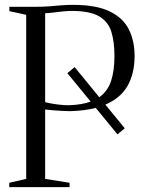

<svg xmlns="http://www.w3.org/2000/svg" viewBox="-20 -771 589 791"><path d="M18 0V-18L88 -34V-710L18.5 -725V-743H129Q159 -743 183.5 -745Q208 -747 231.2 -749Q254.5 -751 280.5 -751Q376 -751 431.5 -724.2Q487 -697.5 510.8 -650Q534.5 -602.5 534.5 -540.5Q534.5 -468 505.5 -417.2Q476.5 -366.5 414 -340L494 -242.5L464 -217.5L374.5 -326.5Q351.5 -320.5 325.2 -317.2Q299 -314 269 -313Q259.5 -313 238.5 -314Q217.5 -315 196.5 -316.8Q175.5 -318.5 166 -320V-34L266.5 -18V0ZM265.5 -337.5Q292 -338.5 313.8 -342.2Q335.5 -346 353.5 -352.5L257.5 -469.5L287.5 -494.5L389 -370.5Q423.5 -395 437.5 -437.2Q451.5 -479.5 451.5 -540.5Q451.5 -598.5 438.8 -640Q426 -681.5 388.2 -703.8Q350.5 -726 275.5 -726Q259.5 -726 237.8 -723.8Q216 -721.5 196.2 -719Q176.5 -716.5 166 -716.5V-350Q185 -345 214 -341Q243 -337 265.5 -337.5Z"/></svg>

Font: Merriweather 144pt Light
Style: Regular
Weight: 300
Version: Version 2.100